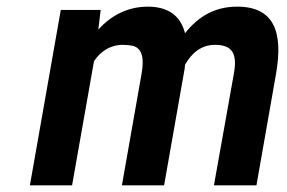

<svg xmlns="http://www.w3.org/2000/svg" viewBox="-20 -558 865 578"><path d="M350 -423C361 -423 371 -422 380 -420C410 -412 414 -379 406 -335L347 0H474L536 -352C536 -354 537 -361 537 -363C556 -397 585 -423 627 -423C680 -423 695 -396 684 -336L624 0H752L811 -336C833 -462 805 -538 694 -538C624 -538 575 -506 537 -458C524 -509 488 -538 425 -538C362 -538 312 -509 276 -469L283 -528H163L70 0H197L263 -374C283 -403 311 -423 350 -423Z"/></svg>

Font: Asimov
Style: NarIt
Weight: 500
Designer: Google
Version: Version 2.000980; 2014